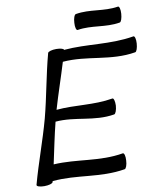

<svg xmlns="http://www.w3.org/2000/svg" viewBox="-107 -1100 1013 1201"><g transform="rotate(-10 400.0 -499.5)"><path d="M451 -910C543 -925 625 -894 718 -910C727 -911 735 -935 737 -963C739 -990 733 -1012 724 -1010C631 -995 549 -1026 457 -1010C448 -1009 439 -985 438 -957C436 -930 442 -908 451 -910ZM244 -800C208 -667 187 -533 152 -400C116 -267 65 -133 29 0C27 9 48 16 76 16C104 16 129 9 131 0C131 -2 132 -4 133 -6C288 -21 430 26 589 -1C598 -2 607 -26 608 -54C610 -81 604 -102 595 -101C443 -75 306 -117 157 -108C176 -195 193 -282 215 -369C342 -380 454 -328 584 -350C593 -351 602 -375 604 -403C605 -430 599 -452 590 -450C468 -429 354 -452 234 -441C262 -537 296 -634 325 -730C482 -743 621 -683 781 -710C790 -711 798 -735 800 -763C802 -790 796 -812 787 -810C635 -784 494 -815 345 -802C347 -809 326 -816 298 -816C270 -816 246 -809 244 -800Z"/></g></svg>

Font: Nupuram Medium Oblique
Style: Regular
Weight: 500
Designer: Santhosh Thottingal (santhosh.thottingal@gmail.com)
Foundry: SMC
Version: Version 1.000